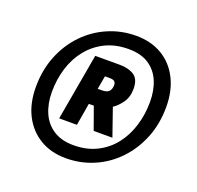

<svg xmlns="http://www.w3.org/2000/svg" viewBox="-117 -818 929 905"><g transform="rotate(20 347.5 -365.0)"><path d="M302 -37Q227 -37 171.5 -70.5Q116 -104 85.5 -164Q55 -224 55 -305Q55 -390 83.5 -461Q112 -532 162 -584Q212 -636 278 -664.5Q344 -693 418 -693Q493 -693 548.5 -660Q604 -627 634.5 -566.5Q665 -506 665 -426Q665 -341 636.5 -270Q608 -199 558 -146.5Q508 -94 442 -65.5Q376 -37 302 -37ZM209 -203 268 -538H392Q435 -538 463 -520Q491 -502 491 -453Q491 -411 470 -382.5Q449 -354 428 -341L476 -203H382L342 -315H317L298 -203ZM315 -107Q381 -107 431.5 -132.5Q482 -158 516 -201.5Q550 -245 567.5 -302Q585 -359 585 -422Q585 -480 566 -525Q547 -570 507.5 -596Q468 -622 406 -622Q340 -622 289.5 -597Q239 -572 204 -528.5Q169 -485 151.5 -428.5Q134 -372 134 -309Q134 -251 153.5 -205.5Q173 -160 213.5 -133.5Q254 -107 315 -107ZM332 -396H352Q378 -396 388.5 -407Q399 -418 399 -440Q399 -450 392.5 -456.5Q386 -463 366 -463H344Z"/></g></svg>

Font: Cabin VF Beta
Style: Italic
Weight: 400
Italic angle: -7°
Designer: Pablo Impallari
Foundry: Pablo Impallari. http://www.impallari.com Igino Marini. http://www.ikern.com
Version: Version 2.300